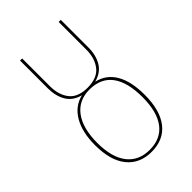

<svg xmlns="http://www.w3.org/2000/svg" viewBox="-223 -811 900 900"><g transform="rotate(-45 227.0 -360.5)"><path d="M393 -203Q393 -101 350 -46Q307 9 227 9Q149 9 105 -45Q61 -99 61 -201Q61 -287 93 -341.5Q125 -396 183 -410Q136 -422 114.5 -458.5Q93 -495 93 -547V-730H107V-547Q107 -488 135.5 -452Q164 -416 227 -416Q291 -416 320 -452.5Q349 -489 349 -547V-730H363V-547Q363 -495 341 -459Q319 -423 272 -411Q332 -397 362.5 -344.5Q393 -292 393 -203ZM378 -203Q378 -302 340 -353Q302 -404 227 -404Q155 -404 115.5 -351Q76 -298 76 -201Q76 -105 115.5 -54.5Q155 -4 227 -4Q301 -4 339.5 -55Q378 -106 378 -203Z"/></g></svg>

Font: Fira Sans Compressed Hair
Style: Regular
Weight: 100
Width: 1
Designer: bBox Type GmbH & Carrois Corporate GbR & Edenspiekermann AG
Foundry: bBox Type GmbH & Carrois Corporate GbR & Edenspiekermann AG
Version: Version 4.301